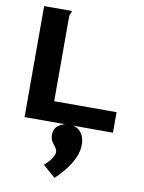

<svg xmlns="http://www.w3.org/2000/svg" viewBox="-99 -691 798 1061"><g transform="rotate(10 300.0 -160.5)"><path d="M61 -623H216V-613Q210 -607 208.5 -599.5Q207 -592 207 -576V-115H557V0H61ZM282 302 212 241Q240 216 253 195.5Q266 175 266 161Q266 147 256.5 135Q247 123 237 108Q227 93 227 69Q227 35 252 16.5Q277 -2 310 -2Q353 -2 376 25Q399 52 399 96Q399 144 368.5 197Q338 250 282 302Z"/></g></svg>

Font: Inconsolata Expanded Black
Style: Regular
Weight: 900
Width: 7
Monospace: yes
Designer: Raph Levien, Cyreal, Brenton Simpson
Foundry: Raph Levien, Cyreal, Google
Version: Version 3.001; ttfautohint (v1.8.2.53-6de2)